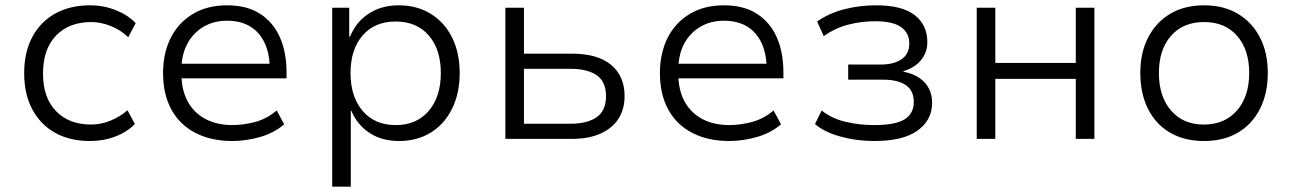

<svg xmlns="http://www.w3.org/2000/svg" viewBox="-20 -523 4864 723"><path d="M319 8Q243 8 187.5 -23Q132 -54 101.5 -111.5Q71 -169 71 -247Q71 -326 101.5 -383.5Q132 -441 188 -472Q244 -503 319 -503Q370 -503 415.5 -485Q461 -467 491 -436L463 -383Q433 -411 396 -425.5Q359 -440 324 -440Q240 -440 191 -389Q142 -338 142 -246Q142 -155 191 -104.5Q240 -54 323 -54Q359 -54 395.5 -68.5Q432 -83 460 -108L488 -56Q459 -26 414.5 -9Q370 8 319 8Z M855 8Q776 8 717 -22Q658 -52 626 -109.5Q594 -167 594 -248Q594 -322 622.5 -379.5Q651 -437 705.5 -470Q760 -503 835 -503Q910 -503 959.5 -471Q1009 -439 1034 -382.5Q1059 -326 1059 -250V-228H643V-283H1018L996 -261Q996 -348 954 -396.5Q912 -445 835 -445Q785 -445 746 -422Q707 -399 685 -357.5Q663 -316 663 -257V-248Q663 -185 686.5 -141.5Q710 -98 753.5 -75Q797 -52 855 -52Q896 -52 940 -63.5Q984 -75 1022 -107L1050 -55Q1012 -22 959 -7Q906 8 855 8Z M1231 180V-494H1295V-385H1298Q1321 -441 1369 -472Q1417 -503 1481 -503Q1550 -503 1602 -471Q1654 -439 1682.5 -381.5Q1711 -324 1711 -247Q1711 -172 1682.5 -114Q1654 -56 1602.5 -24Q1551 8 1482 8Q1418 8 1371.5 -22.5Q1325 -53 1303 -106H1301V180ZM1470 -52Q1549 -52 1594.5 -105.5Q1640 -159 1640 -248Q1640 -337 1594.5 -389.5Q1549 -442 1470 -442Q1391 -442 1345.5 -389.5Q1300 -337 1300 -248Q1300 -159 1345.5 -105.5Q1391 -52 1470 -52Z M1883 0V-494H1953V-321H2133Q2231 -321 2281.5 -278.5Q2332 -236 2332 -161Q2332 -112 2309 -76Q2286 -40 2241.5 -20Q2197 0 2133 0ZM1953 -57H2127Q2191 -57 2226.5 -81.5Q2262 -106 2262 -161Q2262 -216 2226.5 -240Q2191 -264 2127 -264H1953Z M2726 8Q2647 8 2588 -22Q2529 -52 2497 -109.5Q2465 -167 2465 -248Q2465 -322 2493.5 -379.5Q2522 -437 2576.5 -470Q2631 -503 2706 -503Q2781 -503 2830.5 -471Q2880 -439 2905 -382.5Q2930 -326 2930 -250V-228H2514V-283H2889L2867 -261Q2867 -348 2825 -396.5Q2783 -445 2706 -445Q2656 -445 2617 -422Q2578 -399 2556 -357.5Q2534 -316 2534 -257V-248Q2534 -185 2557.5 -141.5Q2581 -98 2624.5 -75Q2668 -52 2726 -52Q2767 -52 2811 -63.5Q2855 -75 2893 -107L2921 -55Q2883 -22 2830 -7Q2777 8 2726 8Z M3272 8Q3205 8 3144 -9Q3083 -26 3049 -56L3074 -107Q3111 -77 3163.5 -64.5Q3216 -52 3271 -52Q3351 -52 3386 -73.5Q3421 -95 3421 -139Q3421 -182 3391 -202.5Q3361 -223 3306 -223H3174V-280H3297Q3346 -280 3375 -300Q3404 -320 3404 -359Q3404 -399 3373 -421Q3342 -443 3276 -443Q3223 -443 3173.5 -430Q3124 -417 3082 -387L3057 -442Q3101 -473 3158.5 -488Q3216 -503 3280 -503Q3377 -503 3424.5 -466Q3472 -429 3472 -364Q3472 -326 3448.5 -297Q3425 -268 3382 -255V-253Q3418 -246 3442 -229.5Q3466 -213 3478 -189.5Q3490 -166 3490 -136Q3490 -71 3435.5 -31.5Q3381 8 3272 8Z M3658 0V-494H3728V-286H4031V-494H4101V0H4031V-226H3728V0Z M4514 8Q4440 8 4386 -23.5Q4332 -55 4303 -113Q4274 -171 4274 -248Q4274 -325 4303.5 -382Q4333 -439 4386.5 -471Q4440 -503 4514 -503Q4588 -503 4641.5 -471Q4695 -439 4724.5 -382Q4754 -325 4754 -248Q4754 -171 4724.5 -113Q4695 -55 4641.5 -23.5Q4588 8 4514 8ZM4513 -54Q4592 -54 4638 -107Q4684 -160 4684 -248Q4684 -336 4638.5 -388Q4593 -440 4514 -440Q4435 -440 4389.5 -388Q4344 -336 4344 -248Q4344 -160 4389.5 -107Q4435 -54 4513 -54Z"/></svg>

Font: Nunito Sans 7pt Light
Style: Regular
Weight: 300
Designer: Vernon Adams
Foundry: Vernon Adams
Version: Version 3.101;gftools[0.9.27]